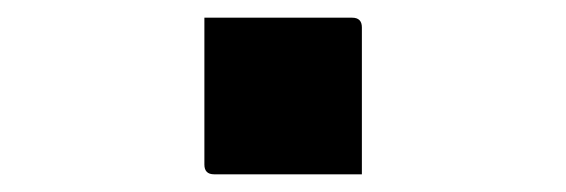

<svg xmlns="http://www.w3.org/2000/svg" viewBox="-20 -188 640 217"><path d="M389 9H222Q211 9 211 -2V-168H378Q389 -168 389 -157Z"/></svg>

Font: Recursive Mn Lnr St SmB
Style: Regular
Weight: 600
Monospace: yes
Version: Version 1.079;hotconv 1.0.112;makeotfexe 2.5.65598; ttfautoh